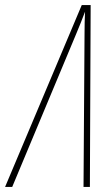

<svg xmlns="http://www.w3.org/2000/svg" viewBox="-89 -734 430 754"><path d="M-69 0H-41L209 -598Q220 -625 228.5 -645.5Q237 -666 245 -688Q244 -666 243.5 -646Q243 -626 243 -604L239 0H264L267 -714H232Z"/></svg>

Font: Noto Sans Display Condensed Thin
Style: Italic
Weight: 250
Width: 3
Italic angle: -12°
Designer: Monotype Design Team
Foundry: Monotype Imaging Inc.
Version: Version 1.900